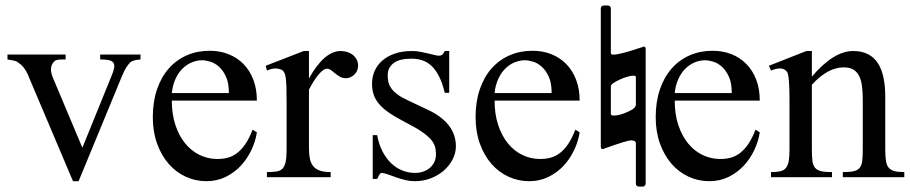

<svg xmlns="http://www.w3.org/2000/svg" viewBox="-20 -646 3319 700"><path d="M492.2 -429.2Q479 -428.2 470.5 -426Q461.9 -423.8 455.6 -419.4Q447.3 -411.1 439.9 -399.4Q432.6 -387.7 425.3 -370.1L266.6 14.6H246.1L85.4 -364.7Q80.6 -377 75.7 -385.7Q70.8 -394.5 65.4 -400.9Q60.1 -407.2 54.2 -412.1Q48.3 -417 41.5 -421.4Q37.1 -423.8 28.8 -425.3Q20.5 -426.8 7.3 -429.2V-447.3H219.2V-429.2H205.1Q195.8 -429.2 188 -427.5Q180.2 -425.8 176.3 -420.4Q166.5 -410.2 165.8 -394.5Q165 -378.9 176.3 -354.5L280.3 -107.4L384.8 -364.7Q393.6 -385.3 396 -397.5Q398.4 -409.7 393.1 -418Q391.6 -419.9 388.9 -421.9Q386.2 -423.8 381.1 -425.5Q376 -427.2 367.4 -428.2Q358.9 -429.2 345.2 -429.2V-447.3H492.2Z M916.5 -163.6Q911.6 -130.9 896.5 -98.9Q881.3 -66.9 857.9 -41.7Q834.5 -16.6 802.7 -1Q771 14.6 732.4 14.6Q692.9 14.6 657.2 -1.7Q621.6 -18.1 595 -48.6Q568.4 -79.1 552.7 -122.3Q537.1 -165.5 537.1 -218.8Q537.1 -275.4 552.5 -320.3Q567.9 -365.2 595.5 -396.5Q623 -427.7 661.1 -444.3Q699.2 -460.9 744.6 -460.9Q781.7 -460.9 813.2 -448.5Q844.7 -436 867.7 -412.6Q890.6 -389.2 903.6 -355.5Q916.5 -321.8 916.5 -279.3H606.4Q606.4 -229.5 619.6 -189.9Q632.8 -150.4 655.3 -123Q677.7 -95.7 707.3 -81.3Q736.8 -66.9 769.5 -66.4Q791.5 -65.9 810.3 -71Q829.1 -76.2 845.2 -88.6Q861.3 -101.1 875.2 -121.8Q889.2 -142.6 900.9 -173.3ZM814.5 -306.6Q814.5 -343.8 803.7 -366.9Q793 -390.1 777.8 -403.3Q762.7 -416.5 746.1 -421.4Q729.5 -426.3 717.3 -426.3Q697.8 -426.3 679 -418.5Q660.2 -410.6 645 -395.5Q629.9 -380.4 619.6 -357.9Q609.4 -335.4 606.4 -306.6Z M1285.6 -406.2Q1285.6 -397.5 1282.2 -389.2Q1278.8 -380.9 1272.7 -374.8Q1266.6 -368.7 1258.5 -364.7Q1250.5 -360.8 1241.2 -360.8Q1229 -360.8 1219.5 -366.2Q1210 -371.6 1202.1 -378.2Q1194.3 -384.8 1187 -390.1Q1179.7 -395.5 1171.9 -395.5Q1159.7 -395.5 1142.3 -375.2Q1125 -355 1106.4 -319.3V-104Q1106.4 -83 1109.9 -66.9Q1113.3 -50.8 1122.1 -40Q1130.9 -29.3 1146.2 -23.9Q1161.6 -18.6 1185.5 -18.6V0H953.1V-18.6Q974.1 -18.6 988 -20.8Q1002 -22.9 1010 -31.2Q1018.1 -39.6 1021.5 -56.2Q1024.9 -72.8 1024.9 -101.1V-274.4Q1024.9 -309.6 1024.2 -330.3Q1023.4 -351.1 1021.7 -362.8Q1020 -374.5 1017.1 -379.9Q1014.2 -385.3 1010.3 -389.6Q999.5 -395.5 986.6 -396.5Q973.6 -397.5 953.1 -388.7L948.7 -406.2L1087.4 -460H1106.4V-359.9Q1162.1 -460 1222.2 -460Q1235.4 -460 1247.1 -456.1Q1258.8 -452.1 1267.3 -445.1Q1275.9 -438 1280.8 -428Q1285.6 -418 1285.6 -406.2Z M1642.1 -112.8Q1642.1 -87.4 1629.9 -64.2Q1617.7 -41 1597.2 -23.4Q1576.7 -5.9 1549.6 4.4Q1522.5 14.6 1492.7 14.6Q1474.6 14.6 1457.8 10.5Q1440.9 6.3 1425.5 1Q1410.2 -4.4 1396.7 -9.3Q1383.3 -14.2 1372.1 -15.6Q1366.7 -15.6 1362.3 -7.8Q1357.9 0 1355 6.3H1338.9V-153.3H1355Q1361.3 -119.1 1374.8 -93.5Q1388.2 -67.9 1406.5 -50.5Q1424.8 -33.2 1446.8 -24.4Q1468.8 -15.6 1492.7 -15.6Q1510.7 -15.6 1524.9 -21Q1539.1 -26.4 1548.8 -35.4Q1558.6 -44.4 1564 -56.4Q1569.3 -68.4 1569.3 -81.5Q1569.8 -98.1 1565.7 -112.1Q1561.5 -126 1549.3 -139.4Q1537.1 -152.8 1514.9 -167.7Q1492.7 -182.6 1456.1 -201.2Q1420.4 -219.7 1397.2 -235.8Q1374 -252 1360.6 -268.6Q1347.2 -285.2 1341.8 -302.7Q1336.4 -320.3 1336.4 -340.8Q1336.4 -365.7 1345.9 -387.5Q1355.5 -409.2 1374 -425.3Q1392.6 -441.4 1419.7 -450.7Q1446.8 -460 1481.9 -460Q1497.1 -460 1512 -457.3Q1526.9 -454.6 1540 -451.4Q1553.2 -448.2 1563.5 -445.6Q1573.7 -442.9 1579.6 -442.9Q1586.4 -442.9 1591.1 -445.6Q1595.7 -448.2 1601.6 -460H1617.7V-307.6H1601.6Q1592.8 -343.8 1580.6 -367.7Q1568.4 -391.6 1553.2 -405.8Q1538.1 -419.9 1519.8 -426Q1501.5 -432.1 1480.5 -432.1Q1435.5 -432.1 1414.8 -415.8Q1394 -399.4 1393.6 -373.5Q1393.1 -360.4 1395.8 -347.9Q1398.4 -335.4 1406.5 -324Q1414.6 -312.5 1429 -301.8Q1443.4 -291 1466.8 -280.3L1539.1 -246.1Q1589.8 -222.7 1616 -189Q1642.1 -155.3 1642.1 -112.8Z M2093.3 -163.6Q2088.4 -130.9 2073.2 -98.9Q2058.1 -66.9 2034.7 -41.7Q2011.2 -16.6 1979.5 -1Q1947.8 14.6 1909.2 14.6Q1869.6 14.6 1834 -1.7Q1798.3 -18.1 1771.7 -48.6Q1745.1 -79.1 1729.5 -122.3Q1713.9 -165.5 1713.9 -218.8Q1713.9 -275.4 1729.2 -320.3Q1744.6 -365.2 1772.2 -396.5Q1799.8 -427.7 1837.9 -444.3Q1876 -460.9 1921.4 -460.9Q1958.5 -460.9 1990 -448.5Q2021.5 -436 2044.4 -412.6Q2067.4 -389.2 2080.3 -355.5Q2093.3 -321.8 2093.3 -279.3H1783.2Q1783.2 -229.5 1796.4 -189.9Q1809.6 -150.4 1832 -123Q1854.5 -95.7 1884 -81.3Q1913.6 -66.9 1946.3 -66.4Q1968.3 -65.9 1987.1 -71Q2005.9 -76.2 2022 -88.6Q2038.1 -101.1 2052 -121.8Q2065.9 -142.6 2077.6 -173.3ZM1991.2 -306.6Q1991.2 -343.8 1980.5 -366.9Q1969.7 -390.1 1954.6 -403.3Q1939.5 -416.5 1922.9 -421.4Q1906.2 -426.3 1894 -426.3Q1874.5 -426.3 1855.7 -418.5Q1836.9 -410.6 1821.8 -395.5Q1806.6 -380.4 1796.4 -357.9Q1786.1 -335.4 1783.2 -306.6Z M2207 -331.1V-230.5Q2207.5 -224.6 2218.3 -224.6Q2238.8 -224.6 2268.6 -238.3Q2298.3 -251 2298.3 -264.6V-365.2Q2298.3 -370.1 2290 -370.1Q2270.5 -370.1 2238.8 -355.5Q2207 -340.8 2207 -331.1ZM2308.1 -469.7 2322.8 -474.6Q2323.7 -475.6 2326.7 -476.1Q2334 -476.6 2334 -467.8V22Q2333.5 34.2 2322.8 34.2H2309.6Q2298.3 34.2 2298.3 22V-123Q2298.3 -133.8 2281.7 -134.3Q2266.1 -134.3 2185.1 -105L2182.6 -103.5L2180.2 -103L2177.7 -102.5Q2170.4 -102.5 2170.4 -111.3V-614.3Q2170.4 -626 2182.6 -626H2194.8Q2207 -626 2207 -614.3V-451.7Q2207 -446.8 2216.8 -446.8Q2227.5 -446.8 2249.8 -452.4Q2272 -458 2288.1 -463.4L2304.7 -468.8Q2305.7 -469.7 2308.1 -469.7Z M2750 -163.6Q2745.1 -130.9 2730 -98.9Q2714.8 -66.9 2691.4 -41.7Q2668 -16.6 2636.2 -1Q2604.5 14.6 2565.9 14.6Q2526.4 14.6 2490.7 -1.7Q2455.1 -18.1 2428.5 -48.6Q2401.9 -79.1 2386.2 -122.3Q2370.6 -165.5 2370.6 -218.8Q2370.6 -275.4 2386 -320.3Q2401.4 -365.2 2429 -396.5Q2456.5 -427.7 2494.6 -444.3Q2532.7 -460.9 2578.1 -460.9Q2615.2 -460.9 2646.7 -448.5Q2678.2 -436 2701.2 -412.6Q2724.1 -389.2 2737.1 -355.5Q2750 -321.8 2750 -279.3H2439.9Q2439.9 -229.5 2453.1 -189.9Q2466.3 -150.4 2488.8 -123Q2511.2 -95.7 2540.8 -81.3Q2570.3 -66.9 2603 -66.4Q2625 -65.9 2643.8 -71Q2662.6 -76.2 2678.7 -88.6Q2694.8 -101.1 2708.7 -121.8Q2722.7 -142.6 2734.4 -173.3ZM2647.9 -306.6Q2647.9 -343.8 2637.2 -366.9Q2626.5 -390.1 2611.3 -403.3Q2596.2 -416.5 2579.6 -421.4Q2563 -426.3 2550.8 -426.3Q2531.2 -426.3 2512.5 -418.5Q2493.7 -410.6 2478.5 -395.5Q2463.4 -380.4 2453.1 -357.9Q2442.9 -335.4 2439.9 -306.6Z M3052.7 0V-18.6Q3077.6 -18.6 3092 -21.7Q3106.4 -24.9 3114 -33.9Q3121.6 -43 3123.5 -59.1Q3125.5 -75.2 3125.5 -101.1V-283.7Q3125.5 -314 3122.1 -336.2Q3118.7 -358.4 3110.4 -372.6Q3102.1 -386.7 3088.9 -393.6Q3075.7 -400.4 3055.7 -400.4Q3027.3 -400.4 2998.3 -384.8Q2969.2 -369.1 2939.9 -336.9V-101.1Q2939.9 -74.7 2942.1 -58.6Q2944.3 -42.5 2952.1 -33.7Q2960 -24.9 2974.4 -21.7Q2988.8 -18.6 3013.2 -18.6V0H2791V-18.6Q2812 -18.6 2825.2 -21.7Q2838.4 -24.9 2845.7 -34.2Q2853 -43.5 2855.7 -59.6Q2858.4 -75.7 2858.4 -101.1V-267.6Q2858.4 -307.6 2857.4 -330.6Q2856.4 -353.5 2854.7 -365.7Q2853 -377.9 2850.3 -382.3Q2847.7 -386.7 2843.8 -389.6Q2827.6 -403.8 2791 -388.7L2783.2 -406.2L2919.9 -460H2939.9V-366.7Q3019.5 -460 3090.3 -460Q3123 -460 3145.5 -448Q3168 -436 3181.6 -414.1Q3195.3 -392.1 3201.4 -361.3Q3207.5 -330.6 3207.5 -293V-101.1Q3207.5 -76.2 3210 -60.1Q3212.4 -43.9 3219.7 -34.9Q3227.1 -25.9 3240.7 -22.2Q3254.4 -18.6 3276.9 -18.6V0Z"/></svg>

Font: Campania
Style: Regular
Weight: 400
Version: Version 2.009